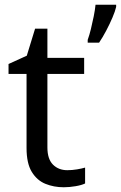

<svg xmlns="http://www.w3.org/2000/svg" viewBox="-20 -780 510 810"><path d="M264 -62Q284 -62 305 -65.5Q326 -69 339 -73V-6Q325 1 299 5.5Q273 10 249 10Q207 10 171.5 -4.5Q136 -19 114 -55Q92 -91 92 -156V-468H16V-510L93 -545L128 -659H180V-536H335V-468H180V-158Q180 -109 203.5 -85.5Q227 -62 264 -62ZM470 -751Q466 -733 454.5 -706Q443 -679 428 -650.5Q413 -622 398 -600H350V-612Q357 -631 363.5 -657.5Q370 -684 375.5 -711.5Q381 -739 383 -760H470Z"/></svg>

Font: Noto Sans Meetei Mayek
Style: Regular
Weight: 400
Designer: Monotype Design Team and Neelakash Kshetrimayum
Foundry: Monotype Imaging Inc.
Version: Version 2.002